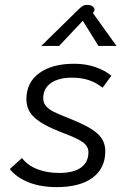

<svg xmlns="http://www.w3.org/2000/svg" viewBox="-20 -756 521 786"><path d="M20 -64 70 -109Q93 -79 132.5 -63.5Q172 -48 222 -48Q281 -48 311.5 -70Q342 -92 342 -133Q342 -157 319.5 -173.5Q297 -190 230 -215Q157 -243 122.5 -273.5Q88 -304 88 -350Q88 -418 140.5 -456.5Q193 -495 284 -495Q332 -495 371.5 -481Q411 -467 436 -446L400 -397Q372 -419 342 -428.5Q312 -438 274 -438Q220 -438 188.5 -416Q157 -394 157 -354Q157 -334 169.5 -320.5Q182 -307 201.5 -297.5Q221 -288 269 -269Q345 -239 378 -210Q411 -181 411 -137Q411 -67 359 -28.5Q307 10 212 10Q147 10 97.5 -9.5Q48 -29 20 -64ZM300 -716Q312 -728 319 -732Q326 -736 336 -736Q351 -736 359 -730Q367 -724 367 -716Q367 -711 364 -708L360 -703L457 -568H383L319 -671L222 -568H149Z"/></svg>

Font: Niramit Light
Style: Italic
Weight: 300
Italic angle: -10°
Designer: Katatrad Aksorn Co.,Ltd.
Foundry: Cadson Demak Co.,Ltd.
Version: Version 1.000; ttfautohint (v1.6)